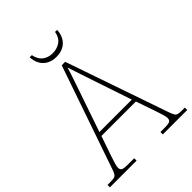

<svg xmlns="http://www.w3.org/2000/svg" viewBox="-249 -1011 1139 1139"><g transform="rotate(-45 320.5 -441.0)"><path d="M-4 0V-20H18Q41 -20 52 -23Q63 -26 69.5 -36Q76 -46 83 -68L306 -714H335L558 -68Q566 -46 572 -36Q578 -26 589 -23Q600 -20 623 -20H645V0H440V-20H474Q512 -20 520.5 -27Q529 -34 529 -48Q529 -60 523 -80Q517 -100 510.5 -119Q504 -138 501 -147L465 -251H176L140 -147Q137 -138 130.5 -119Q124 -100 118 -80Q112 -60 112 -48Q112 -34 121 -27Q130 -20 167 -20H220V0ZM184 -276H456L379 -505Q370 -532 359 -564.5Q348 -597 338 -628Q328 -659 321 -680Q317 -665 306.5 -634Q296 -603 285 -570.5Q274 -538 266 -515ZM319 -771Q285 -771 259.5 -785Q234 -799 220 -824.5Q206 -850 205 -882H223Q231 -841 256.5 -821.5Q282 -802 319 -802Q356 -802 383.5 -821.5Q411 -841 418 -882H435Q434 -850 420 -824.5Q406 -799 380.5 -785Q355 -771 319 -771Z"/></g></svg>

Font: Noto Serif Khmer Thin
Style: Regular
Weight: 250
Version: Version 2.003